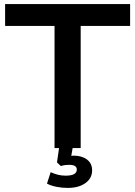

<svg xmlns="http://www.w3.org/2000/svg" viewBox="-20 -725 661 940"><path d="M247 0V-598H5V-705H617V-598H375V0ZM312 195Q283 195 256 189.5Q229 184 210 174L228 118Q246 126 263.5 130.5Q281 135 302 135Q356 135 356 105Q356 82 319 82Q309 82 300 83Q291 84 278 88L259 70L272 -20H339L329 38Q335 37 340 37Q381 37 406 56Q431 75 431 109Q431 148 398 171.5Q365 195 312 195Z"/></svg>

Font: Nunito Sans
Style: Bold
Weight: 700
Designer: Vernon Adams
Foundry: Vernon Adams
Version: Version 3.101; ttfautohint (v1.8.4.7-5d5b);gftools[0.9.27]